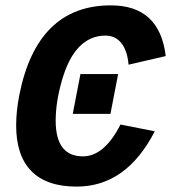

<svg xmlns="http://www.w3.org/2000/svg" viewBox="-20 -689 641 719"><path d="M188.5 -237.3Q188.5 -103.5 290.5 -103.5Q370.6 -103.5 431.2 -222.7L559.6 -197.3Q453.1 9.8 267.1 9.8Q154.8 9.8 97.7 -48.1Q40.5 -106 40.5 -219.2Q40.5 -272 52.2 -332.5Q118.7 -668.9 395 -668.9Q578.1 -668.9 600.6 -479L461.4 -446.8Q457 -499 434.6 -527.3Q412.1 -555.7 375 -555.7Q317.9 -555.7 277.1 -513.9Q236.3 -472.2 212.4 -389.6Q188.5 -307.1 188.5 -237.3ZM252.4 -262.7 281.2 -411.6H422.4L393.6 -262.7Z"/></svg>

Font: Liberation Mono
Style: Bold Italic
Weight: 700
Italic angle: -12°
Monospace: yes
Designer: Steve Matteson
Foundry: Ascender Corporation
Version: Version 2.1.5